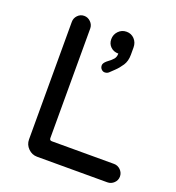

<svg xmlns="http://www.w3.org/2000/svg" viewBox="-126 -789 815 890"><g transform="rotate(20 281.0 -344.0)"><path d="M93.8 -61.5V-641.6Q93.8 -660.2 106.9 -673.8Q120.1 -687.5 138.7 -687.5Q157.2 -687.5 170.9 -673.8Q184.6 -660.2 184.6 -641.6V-101.6Q184.6 -89.8 196.3 -89.8H502.9Q521.5 -89.8 535.2 -76.2Q548.8 -62.5 548.8 -43.9Q548.8 -25.4 535.2 -12.2Q521.5 1 502.9 1H156.2Q130.9 1 112.3 -17.6Q93.8 -36.1 93.8 -61.5ZM293 -500Q293 -510.7 307.6 -523.4Q329.1 -539.1 337.9 -549.8Q346.7 -560.5 346.7 -577.1Q323.2 -577.1 308.1 -591.8Q293 -606.4 293 -628.9Q293 -652.3 309.1 -668.9Q325.2 -685.5 348.6 -685.5Q372.1 -685.5 387.7 -668.9Q403.3 -652.3 403.3 -627.9V-591.8Q403.3 -560.5 389.2 -539.1Q375 -517.6 358.4 -502Q341.8 -486.3 335.9 -480.5Q328.1 -473.6 316.4 -473.6Q307.6 -473.6 300.3 -481Q293 -488.3 293 -500Z"/></g></svg>

Font: jf-openhuninn-1.1
Style: Regular
Weight: 400
Designer: [Kosugi Maru]
      Designed by Motoya company      

      [Varela Round]
      Joe Prince(Latin component); Avraham Co
Foundry: justfont CO.,LTD.
Version: 1.1